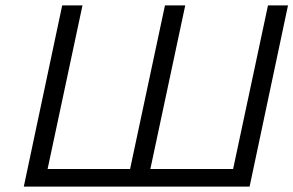

<svg xmlns="http://www.w3.org/2000/svg" viewBox="-20 -690 1085 710"><path d="M68 0H903L1045 -670H971L842 -65H536L665 -670H590L461 -65H156L285 -670H210Z"/></svg>

Font: LT Wave Text Light Italic
Style: Regular
Weight: 300
Designer: Daniel Lyons
Version: Version 2.5 (Glyphs App)